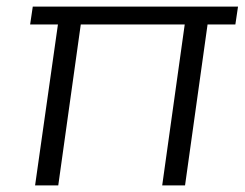

<svg xmlns="http://www.w3.org/2000/svg" viewBox="-20 -560 741 580"><path d="M224 -486 156 0H86L155 -486ZM699 -540 691 -486H71L79 -540ZM607 -486 539 0H470L538 -486Z"/></svg>

Font: Pathway Extreme 28pt Light
Style: Italic
Weight: 300
Italic angle: -8°
Designer: Eduardo Rodriguez Tunni
Foundry: Eduardo Rodriguez Tunni
Version: Version 1.001;gftools[0.9.26]